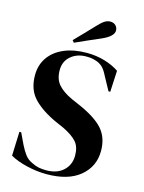

<svg xmlns="http://www.w3.org/2000/svg" viewBox="-131 -953 784 1047"><g transform="rotate(15 260.5 -429.0)"><path d="M237 18Q182 18 125 4.5Q68 -9 30 -31L35 -167H45L76 -102Q90 -74 106 -52.5Q122 -31 150 -19Q170 -9 188.5 -5.5Q207 -2 230 -2Q291 -2 326.5 -35Q362 -68 362 -120Q362 -169 338 -196.5Q314 -224 261 -250L220 -268Q134 -306 85.5 -355.5Q37 -405 37 -487Q37 -546 67.5 -589Q98 -632 152.5 -655Q207 -678 280 -678Q333 -678 380.5 -664Q428 -650 463 -626L457 -506H447L406 -581Q389 -616 372 -630.5Q355 -645 333 -651Q320 -655 309 -656.5Q298 -658 281 -658Q230 -658 195 -628.5Q160 -599 160 -549Q160 -498 187 -467.5Q214 -437 266 -413L312 -393Q408 -351 450 -303.5Q492 -256 492 -181Q492 -93 425.5 -37.5Q359 18 237 18ZM186 -725Q212 -751 238 -778.5Q264 -806 288 -831Q313 -858 328.5 -867Q344 -876 359 -876Q378 -876 389.5 -864.5Q401 -853 401 -836Q401 -804 339 -776Q302 -760 267.5 -745Q233 -730 196 -713Z"/></g></svg>

Font: DeepMind Serif Display
Style: Regular
Weight: 400
Designer: Frank Grießhammer / Modifications: Colophon Foundry
Foundry: Colophon Foundry
Version: Version 5.003; ttfautohint (v1.8.2)